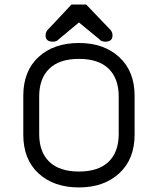

<svg xmlns="http://www.w3.org/2000/svg" viewBox="-20 -820 698 849"><path d="M329.1 8.8Q217.8 8.8 150.4 -53.2Q83 -115.2 83 -224.6V-396.5Q83 -505.9 150.4 -567.9Q217.8 -629.9 329.1 -629.9Q439.5 -629.9 507.3 -567.4Q575.2 -504.9 575.2 -396.5V-224.6Q575.2 -116.2 507.3 -53.7Q439.5 8.8 329.1 8.8ZM153.3 -393.6V-227.5Q153.3 -147.5 198.2 -104.5Q243.2 -61.5 329.1 -61.5Q415 -61.5 460 -104.5Q504.9 -147.5 504.9 -227.5V-393.6Q504.9 -472.7 460.4 -516.1Q416 -559.6 329.1 -559.6Q242.2 -559.6 197.8 -516.1Q153.3 -472.7 153.3 -393.6ZM189.5 -686.5 295.9 -799.8H361.3L469.7 -686.5Q477.5 -676.8 477.5 -663.1Q477.5 -635.7 445.3 -635.7Q438.5 -635.7 432.6 -637.7Q426.8 -639.6 424.3 -641.6Q421.9 -643.6 417 -648.4L411.1 -653.3L329.1 -720.7L248 -653.3Q246.1 -652.3 242.2 -648.4Q238.3 -644.5 235.4 -642.1Q232.4 -639.6 226.6 -637.7Q220.7 -635.7 213.9 -635.7Q181.6 -635.7 181.6 -663.1Q181.6 -676.8 189.5 -686.5Z"/></svg>

Font: Jura
Style: DemiBold
Weight: 600
Version: Version 2.4